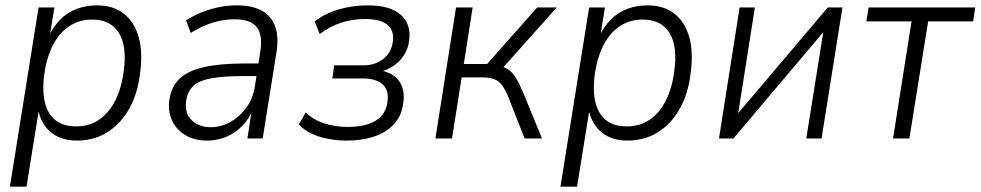

<svg xmlns="http://www.w3.org/2000/svg" viewBox="-20 -517 3662 717"><path d="M17 180 124 -489H183L165 -376H160Q178 -417 205 -444Q232 -471 267 -484Q302 -497 342 -497Q403 -497 442.5 -466Q482 -435 498 -378Q514 -321 503 -243Q494 -166 462 -110Q430 -54 380.5 -23Q331 8 267 8Q209 8 171 -22.5Q133 -53 121 -112H126L79 180ZM264 -45Q313 -45 350 -70Q387 -95 410.5 -141.5Q434 -188 442 -252Q455 -344 424 -394Q393 -444 324 -444Q276 -444 238.5 -419Q201 -394 177.5 -348Q154 -302 145 -238Q133 -145 163.5 -95Q194 -45 264 -45Z M753 8Q707 8 673 -12Q639 -32 623 -66Q607 -100 612 -141Q619 -193 650.5 -223Q682 -253 742.5 -266.5Q803 -280 895 -280H956L949 -233H895Q818 -233 771.5 -225Q725 -217 702.5 -196.5Q680 -176 675 -139Q669 -94 696 -68Q723 -42 767 -42Q805 -42 839.5 -61Q874 -80 899.5 -114.5Q925 -149 932 -196L952 -324Q962 -387 938.5 -416Q915 -445 856 -445Q816 -445 776 -433Q736 -421 692 -394L675 -441Q703 -459 734.5 -471.5Q766 -484 799 -490.5Q832 -497 864 -497Q921 -497 957 -477.5Q993 -458 1007.5 -418.5Q1022 -379 1012 -319L961 0H904L921 -111H926Q910 -72 883.5 -45.5Q857 -19 823.5 -5.5Q790 8 753 8Z M1273 8Q1216 8 1168.5 -8Q1121 -24 1096 -53L1122 -97Q1149 -70 1190 -56.5Q1231 -43 1278 -43Q1346 -43 1384 -67Q1422 -91 1427 -138Q1433 -180 1409 -202Q1385 -224 1334 -224H1221L1228 -273H1337Q1381 -273 1411.5 -297Q1442 -321 1447 -362Q1453 -402 1427 -424Q1401 -446 1343 -446Q1297 -446 1255 -432.5Q1213 -419 1174 -390L1155 -437Q1194 -467 1245.5 -482Q1297 -497 1353 -497Q1437 -497 1476.5 -462Q1516 -427 1508 -366Q1505 -338 1490.5 -314Q1476 -290 1453 -273.5Q1430 -257 1401 -249L1402 -254Q1450 -244 1471.5 -212.5Q1493 -181 1486 -133Q1481 -88 1454 -56.5Q1427 -25 1381 -8.5Q1335 8 1273 8Z M1606 0 1683 -489H1745L1712 -278H1799L1986 -489H2059L1850 -255L1833 -272Q1860 -269 1876.5 -258.5Q1893 -248 1906 -227Q1919 -206 1935 -168L2004 0H1939L1879 -153Q1868 -180 1856.5 -196.5Q1845 -213 1828 -220.5Q1811 -228 1783 -228H1704L1668 0Z M2073 180 2180 -489H2239L2221 -376H2216Q2234 -417 2261 -444Q2288 -471 2323 -484Q2358 -497 2398 -497Q2459 -497 2498.5 -466Q2538 -435 2554 -378Q2570 -321 2559 -243Q2550 -166 2518 -110Q2486 -54 2436.5 -23Q2387 8 2323 8Q2265 8 2227 -22.5Q2189 -53 2177 -112H2182L2135 180ZM2320 -45Q2369 -45 2406 -70Q2443 -95 2466.5 -141.5Q2490 -188 2498 -252Q2511 -344 2480 -394Q2449 -444 2380 -444Q2332 -444 2294.5 -419Q2257 -394 2233.5 -348Q2210 -302 2201 -238Q2189 -145 2219.5 -95Q2250 -45 2320 -45Z M2665 0 2742 -489H2799L2732 -64H2711L3071 -489H3126L3048 0H2991L3059 -426H3079L2719 0Z M3315 0 3384 -437H3215L3224 -489H3622L3614 -437H3446L3376 0Z"/></svg>

Font: Nunito Sans 10pt SemiCondensed Light
Style: Italic
Weight: 300
Width: 4
Italic angle: -9°
Designer: Vernon Adams
Foundry: Vernon Adams
Version: Version 3.101;gftools[0.9.27]